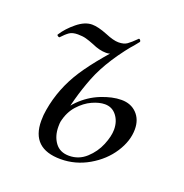

<svg xmlns="http://www.w3.org/2000/svg" viewBox="-86 -481 548 572"><g transform="rotate(20 188.5 -194.5)"><path d="M71 -74Q71 -93 74 -109Q86 -181 127 -244Q168 -307 260 -402L267 -395Q195 -312 167 -240.5Q139 -169 126 -91Q125 -86 125 -75Q125 -45 140 -24.5Q155 -4 184 -4Q215 -4 238 -25Q261 -46 272.5 -74Q284 -102 284 -123Q284 -149 270 -167Q256 -185 233 -185Q215 -185 193 -175Q171 -165 152 -144Q133 -123 126 -91L113 -92Q120 -130 148 -158Q176 -186 211 -200Q246 -214 275 -214Q305 -214 323.5 -195Q342 -176 342 -145Q342 -108 318 -71Q294 -34 252.5 -10Q211 14 164 14Q71 14 71 -74ZM36 -326Q33 -326 30.5 -328.5Q28 -331 30 -333Q44 -355 68.5 -375Q93 -395 116 -395Q135 -395 165 -383Q191 -372 207 -372Q224 -372 234 -379Q244 -386 260 -402Q260 -403 262 -403Q264 -403 266 -400Q268 -397 267 -395Q240 -360 220.5 -345Q201 -330 183 -330Q162 -330 138 -341Q123 -347 112 -350Q101 -353 86 -353Q69 -353 59.5 -346.5Q50 -340 37 -326Z"/></g></svg>

Font: Cormorant Garamond
Style: Italic
Weight: 400
Italic angle: -10°
Designer: Christian Thalmann (Catharsis Fonts)
Foundry: Catharsis Fonts
Version: Version 4.000